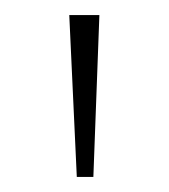

<svg xmlns="http://www.w3.org/2000/svg" viewBox="-20 -819 224 255"><path d="M72 -799 82 -584H104L112 -799Z"/></svg>

Font: Noto Serif Sinhala Thin
Style: Regular
Weight: 100
Designer: Jelle Bosma - Monotype Design Team
Foundry: Monotype Imaging Inc.
Version: Version 2.007